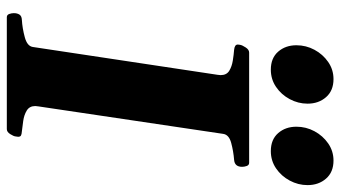

<svg xmlns="http://www.w3.org/2000/svg" viewBox="-232 -742 974 549"><g transform="rotate(90 254.5 -467.0)"><path d="M17.1 -20Q17.1 -29.8 21.2 -36.1Q25.4 -42.5 36.1 -43Q60.1 -44.4 85.7 -51.3Q111.3 -58.1 113.8 -74.2L193.4 -602.5Q194.3 -608.4 194.3 -611.3Q194.3 -628.4 181.9 -636Q169.4 -643.6 152.6 -646.2Q135.7 -648.9 122.1 -649.9Q106.9 -651.4 106.9 -660.2Q106.9 -661.6 107.2 -663.8Q107.4 -666 107.9 -668Q108.9 -673.3 115.2 -683.1Q121.6 -692.9 129.9 -692.9H444.8Q451.7 -692.9 454.1 -686Q456.5 -679.2 456.5 -672.9Q456.5 -651.4 436.5 -649.9Q411.6 -647.9 388.2 -641.6Q364.7 -635.3 362.3 -618.7L283.7 -90.3Q282.7 -83.5 282.7 -81.5Q282.7 -64.9 295.4 -57.1Q308.1 -49.3 325.2 -46.9Q342.3 -44.4 355.5 -43Q363.3 -42.5 366.9 -40.5Q370.6 -38.6 370.6 -32.2Q370.6 -30.8 369.6 -24.9Q369.1 -19.5 363 -9.8Q356.9 0 348.6 0H28.8Q22 0 19.5 -6.8Q17.1 -13.7 17.1 -20ZM411.6 -754.9Q378.4 -754.9 360.1 -775.9Q341.8 -796.9 341.8 -828.1Q341.8 -855.5 354.7 -879.6Q367.7 -903.8 389.6 -918.9Q411.6 -934.1 438.5 -934.1Q471.7 -934.1 490.2 -912.8Q508.8 -891.6 508.8 -859.9Q508.8 -833 495.8 -808.8Q482.9 -784.7 460.9 -769.8Q439 -754.9 411.6 -754.9ZM178.7 -754.9Q145.5 -754.9 127.2 -775.9Q108.9 -796.9 108.9 -828.1Q108.9 -855.5 121.8 -879.6Q134.8 -903.8 156.7 -918.9Q178.7 -934.1 205.6 -934.1Q238.8 -934.1 257.3 -912.8Q275.9 -891.6 275.9 -859.9Q275.9 -833 262.9 -808.8Q250 -784.7 228 -769.8Q206.1 -754.9 178.7 -754.9Z"/></g></svg>

Font: Gelasio
Style: Italic
Weight: 400
Italic angle: -8.5°
Designer: Eben Sorkin
Foundry: Eben Sorkin
Version: Version 1.008